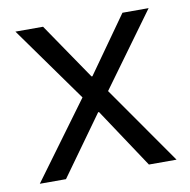

<svg xmlns="http://www.w3.org/2000/svg" viewBox="-64 -579 635 643"><g transform="rotate(-10 253.5 -258.0)"><path d="M21 0 212 -260 29 -516H123L254 -324H257L393 -516H482L300 -266L486 0H392L258 -202H255L110 0Z"/></g></svg>

Font: IBM Plex Sans KR
Style: Regular
Weight: 400
Designer: Mike Abbink; Paul van der Laan; Pieter van Rosmalen; Wujin Sim; Chorong Kim; Dohee Lee;
Foundry: Sandoll Inc.
Version: Version 1.001